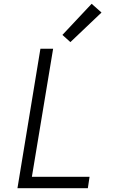

<svg xmlns="http://www.w3.org/2000/svg" viewBox="-20 -992 616 1012"><path d="M72 0H443L452 -60H148L260 -735H193ZM351 -770 515 -926 463 -972 309 -808Z"/></svg>

Font: Iosevka Sparkle Light Oblique
Style: Regular
Weight: 300
Italic angle: -9°
Designer: Belleve Invis
Foundry: Belleve Invis
Version: Version 4.5.0; ttfautohint (v1.8.3)